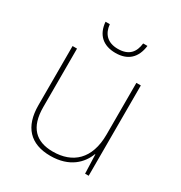

<svg xmlns="http://www.w3.org/2000/svg" viewBox="-171 -840 915 972"><g transform="rotate(30 286.5 -354.0)"><path d="M410 -718H385C379 -665 352 -630 287 -630C226 -630 195 -665 190 -718H165C171 -645 215 -606 287 -606C359 -606 401 -645 410 -718ZM481 -528H455V-226C455 -82 377 -15 262 -15C163 -15 108 -68 108 -186V-528H82V-182C82 -57 144 10 262 10C374 10 431 -50 454 -111H456L460 0H481Z"/></g></svg>

Font: Noto Sans Syriac Eastern Thin
Style: Regular
Weight: 100
Designer: Patrick Giasson and the Monotype Design Team
Foundry: Monotype Imaging Inc.
Version: Version 3.001